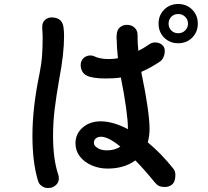

<svg xmlns="http://www.w3.org/2000/svg" viewBox="-20 -885 1040 959"><path d="M772 -767Q772 -809 800 -837Q828 -865 870 -865Q912 -865 940 -837Q968 -809 968 -767Q968 -725 940 -697Q912 -669 870 -669Q828 -669 800 -697Q772 -725 772 -767ZM919 -767Q919 -787 905 -801Q891 -815 870 -815Q849 -815 835.5 -801Q822 -787 822 -767Q822 -747 835.5 -733Q849 -719 870 -719Q891 -719 905 -733Q919 -747 919 -767ZM297 -750Q300 -729 300 -704Q300 -616 276 -491Q261 -405 253 -339.5Q245 -274 245 -207Q245 -91 270 -16Q274 -5 274 5Q274 23 263.5 35Q253 47 237 52Q230 54 217 54Q203 54 188.5 44Q174 34 170 18Q142 -73 142 -207Q142 -347 177 -515Q187 -565 190 -606Q193 -647 193 -696Q193 -717 191 -741V-754Q192 -775 206 -786.5Q220 -798 237 -798Q290 -798 297 -750ZM856 -11Q856 23 839 37Q824 49 803 49Q786 49 775 44Q764 39 754 27Q701 -38 656 -84Q601 -43 517 -43Q475 -43 438 -59Q401 -75 379 -103.5Q357 -132 357 -169Q357 -217 393 -248Q429 -279 483 -279Q544 -279 619 -240V-242Q619 -280 609.5 -348.5Q600 -417 586 -485Q584 -493 584 -498Q552 -493 509 -493Q441 -493 412 -508Q397 -516 390 -530Q383 -544 383 -560Q383 -581 396.5 -594Q410 -607 429 -608Q442 -608 448 -605Q478 -590 523 -590Q546 -590 569 -594Q563 -654 563 -683Q561 -698 563 -711Q564 -736 579 -748.5Q594 -761 614 -761Q637 -761 652 -747Q667 -733 667 -711Q667 -667 671 -631Q699 -645 729 -666Q740 -673 755 -673Q775 -673 789 -661.5Q803 -650 803 -631Q803 -615 797 -600.5Q791 -586 781 -579Q736 -548 686 -526Q687 -515 691 -498Q706 -427 716.5 -355Q727 -283 727 -242Q727 -206 718 -174Q786 -118 847 -41Q856 -29 856 -11ZM581 -153Q521 -202 485 -202Q469 -202 459 -194Q449 -186 449 -171Q449 -157 467.5 -145.5Q486 -134 513 -134Q555 -134 581 -153Z"/></svg>

Font: Tsukimi Rounded SemiBold
Style: Regular
Weight: 600
Designer: Takashi Funayama
Foundry: Takashi Funayama
Version: Version 1.032; ttfautohint (v1.8.3)